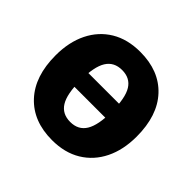

<svg xmlns="http://www.w3.org/2000/svg" viewBox="-143 -700 869 869"><g transform="rotate(45 292.0 -265.5)"><path d="M292.4 -548.3Q413.5 -548.3 482.7 -474Q551.9 -399.6 551.9 -265.2Q551.9 -180.5 520.7 -117.1Q489.4 -53.6 431.3 -18.3Q373.2 17 292 17Q171.3 17 101.7 -57.7Q32.1 -132.4 32.1 -266.1Q32.1 -351.2 63.5 -414.8Q94.9 -478.3 153 -513.3Q211.2 -548.3 292.4 -548.3ZM292.4 -432Q240.9 -432 216.3 -392.3Q191.7 -352.7 191.7 -266.1Q191.7 -178.1 216.2 -138.7Q240.6 -99.4 292 -99.4Q343.4 -99.4 367.8 -139.2Q392.3 -179.1 392.3 -265.2Q392.3 -353.9 367.8 -393Q343.4 -432 292.4 -432ZM175.9 -314.2H409.4L409.6 -225.5H175.2Z"/></g></svg>

Font: Fira Sans Variable
Style: Regular
Weight: 400
Designer: Carrois Corporate & Edenspiekermann AG
Foundry: Carrois Corporate GbR & Edenspiekermann AG
Version: Version 4.202